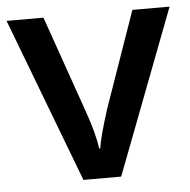

<svg xmlns="http://www.w3.org/2000/svg" viewBox="-44 -584 623 628"><g transform="rotate(-5 267.5 -270.0)"><path d="M205.1 0 0 -540H121.1L231 -226.1Q259.3 -147 265.1 -98.1H269Q273.4 -133.3 303.2 -226.1L413.1 -540H535.2L329.1 0Z"/></g></svg>

Font: OpenSans-Semibold
Style: Regular
Weight: 600
Foundry: Ascender Corporation
Version: Version 1.10